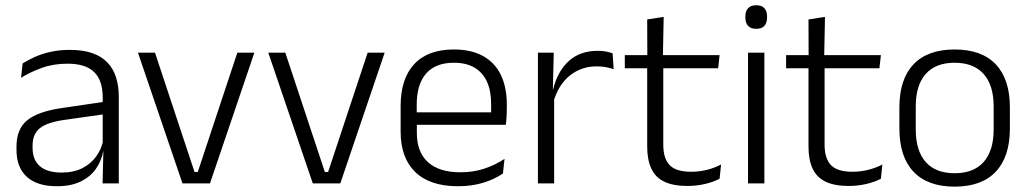

<svg xmlns="http://www.w3.org/2000/svg" viewBox="-20 -684 3836 716"><path d="M362.5 0 365.5 -121.5 363 -131V-288.5V-321Q363 -384 331.2 -415.2Q299.5 -446.5 231.5 -446.5Q178.5 -446.5 135 -430.5Q91.5 -414.5 58.5 -394L64.5 -447.5Q82.5 -459 108 -470.8Q133.5 -482.5 166.8 -490.2Q200 -498 240 -498Q289 -498 323.8 -486Q358.5 -474 380.5 -451Q402.5 -428 412.8 -395.5Q423 -363 423 -322.5V0ZM191.5 10.5Q119 10.5 80.2 -24.5Q41.5 -59.5 41.5 -125V-138Q41.5 -202.5 81.2 -235.2Q121 -268 210 -281L373 -305L376 -259L217.5 -236.5Q155.5 -227.5 128.5 -205.8Q101.5 -184 101.5 -141.5V-132.5Q101.5 -87.5 129 -64Q156.5 -40.5 209.5 -40.5Q255 -40.5 287.2 -57Q319.5 -73.5 339.2 -101.2Q359 -129 365.5 -163.5L377.5 -120.5H365Q359 -86 338.8 -56Q318.5 -26 282.2 -7.8Q246 10.5 191.5 10.5Z M717.5 -42.5 865 -487.5H928.5L763 0H660.5L494.5 -487.5H558L705.5 -42.5Z M1203.5 -42.5 1351 -487.5H1414.5L1249 0H1146.5L980.5 -487.5H1044L1191.5 -42.5Z M1688.5 10.5Q1583 10.5 1528.5 -42.5Q1474 -95.5 1474 -193.5V-288.5Q1474 -390.5 1524.8 -445Q1575.5 -499.5 1672.5 -499.5Q1737.5 -499.5 1781.5 -475Q1825.5 -450.5 1847.8 -404.5Q1870 -358.5 1870 -294V-276.5Q1870 -262 1869 -247.5Q1868 -233 1866.5 -218.5H1810.5Q1811.5 -240.5 1811.5 -260.2Q1811.5 -280 1811.5 -296.5Q1811.5 -345.5 1795.8 -379.8Q1780 -414 1749.2 -432Q1718.5 -450 1672.5 -450Q1604 -450 1569 -409.8Q1534 -369.5 1534 -293.5V-246L1534.5 -238V-187.5Q1534.5 -154 1544.2 -127Q1554 -100 1574.2 -80.8Q1594.5 -61.5 1625.2 -51.5Q1656 -41.5 1697 -41.5Q1744.5 -41.5 1785.2 -54.8Q1826 -68 1861.5 -91.5L1855.5 -37Q1824.5 -15.5 1782 -2.5Q1739.5 10.5 1688.5 10.5ZM1505.5 -218.5V-265H1853V-218.5Z M2043 -301.5 2027.5 -348 2042.5 -350Q2058.5 -417 2100.5 -455.8Q2142.5 -494.5 2209 -494.5Q2226.5 -494.5 2240.5 -491.8Q2254.5 -489 2264.5 -485L2268.5 -426Q2256 -430.5 2240 -433.5Q2224 -436.5 2205 -436.5Q2148 -436.5 2105 -402.2Q2062 -368 2043 -301.5ZM1986 0V-487.5H2045L2041.5 -341L2046.5 -336V0Z M2544 9.5Q2490.5 9.5 2457.2 -6.5Q2424 -22.5 2408.8 -55.5Q2393.5 -88.5 2393.5 -137.5V-455.5H2453.5V-144.5Q2453.5 -93 2477.2 -68.2Q2501 -43.5 2557.5 -43.5Q2587.5 -43.5 2615.8 -50.5Q2644 -57.5 2669 -70.5L2663.5 -17.5Q2640 -5 2608.5 2.2Q2577 9.5 2544 9.5ZM2310 -429.5V-478.5H2663.5L2658 -429.5ZM2394 -471.5 2393.5 -611.5 2455 -621 2452 -471.5Z M2769.5 0V-487.5H2830.5V0ZM2800 -576.5Q2780 -576.5 2769.8 -587.5Q2759.5 -598.5 2759.5 -619V-622.5Q2759.5 -642.5 2769.8 -653.5Q2780 -664.5 2800 -664.5Q2820.5 -664.5 2830.5 -653.5Q2840.5 -642.5 2840.5 -622.5V-619Q2840.5 -598.5 2830.5 -587.5Q2820.5 -576.5 2800 -576.5Z M3145.5 9.5Q3092 9.5 3058.8 -6.5Q3025.5 -22.5 3010.2 -55.5Q2995 -88.5 2995 -137.5V-455.5H3055V-144.5Q3055 -93 3078.8 -68.2Q3102.5 -43.5 3159 -43.5Q3189 -43.5 3217.2 -50.5Q3245.5 -57.5 3270.5 -70.5L3265 -17.5Q3241.5 -5 3210 2.2Q3178.5 9.5 3145.5 9.5ZM2911.5 -429.5V-478.5H3265L3259.5 -429.5ZM2995.5 -471.5 2995 -611.5 3056.5 -621 3053.5 -471.5Z M3540 12Q3439 12 3386.5 -43.8Q3334 -99.5 3334 -204.5V-284Q3334 -388.5 3386.5 -444Q3439 -499.5 3540 -499.5Q3641 -499.5 3693.5 -444Q3746 -388.5 3746 -284V-204.5Q3746 -99.5 3693.5 -43.8Q3641 12 3540 12ZM3540 -38Q3611 -38 3648.2 -80Q3685.5 -122 3685.5 -201V-287.5Q3685.5 -366 3648.2 -408Q3611 -450 3540 -450Q3469 -450 3432 -408Q3395 -366 3395 -287.5V-201Q3395 -122 3432 -80Q3469 -38 3540 -38Z"/></svg>

Font: Anek Latin Light
Style: Regular
Weight: 300
Designer: Yesha Goshar
Foundry: Ek Type
Version: Version 1.003